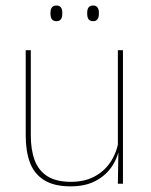

<svg xmlns="http://www.w3.org/2000/svg" viewBox="-20 -668 548 698"><path d="M73.5 -485.5H92V-175.5Q92 -123 106.2 -85.2Q120.5 -47.5 152.5 -27.2Q184.5 -7 238 -7Q288 -7 324.5 -26.8Q361 -46.5 383.2 -81.2Q405.5 -116 412 -160.5L421 -141.5H415.5Q411 -101 389.2 -66.5Q367.5 -32 329.2 -11.2Q291 9.5 237 9.5Q177 9.5 141 -12.8Q105 -35 89.2 -76.2Q73.5 -117.5 73.5 -174.5ZM408.5 -485.5H427V0H408.5L410.5 -127H408.5ZM185 -591Q174 -591 168.8 -597.8Q163.5 -604.5 163.5 -618.5V-621.5Q163.5 -634.5 168.8 -641.2Q174 -648 185 -648Q196 -648 201.2 -641.2Q206.5 -634.5 206.5 -621.5V-618.5Q206.5 -604.5 201.2 -597.8Q196 -591 185 -591ZM318.5 -591Q307.5 -591 302.2 -597.8Q297 -604.5 297 -618.5V-621.5Q297 -634.5 302.2 -641.2Q307.5 -648 318.5 -648Q329 -648 334.2 -641.2Q339.5 -634.5 339.5 -621.5V-618.5Q339.5 -604.5 334.2 -597.8Q329 -591 318.5 -591Z"/></svg>

Font: Anek Devanagari Medium Thin
Style: Regular
Weight: 250
Version: Version 1.003